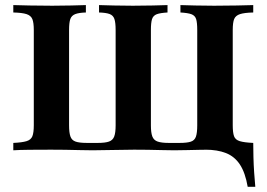

<svg xmlns="http://www.w3.org/2000/svg" viewBox="-20 -591 1048 755"><path d="M954 143.5Q944.4 87.9 923.4 56Q902.4 24.2 868.5 10.9Q834.7 -2.4 787.1 -2.4L849.2 -21L959.7 -29H975.8Q975.8 -3.2 976.6 27Q977.4 57.3 979.4 87.1Q981.5 116.9 983.9 143.5ZM32.3 0V-29Q66.9 -30.6 84.3 -35.9Q101.6 -41.1 107.3 -55.2Q112.9 -69.4 112.9 -98.4V-472.6Q112.9 -501.6 107.3 -515.7Q101.6 -529.8 84.3 -535.5Q66.9 -541.1 32.3 -541.9V-571Q55.6 -570.2 96.4 -569.4Q137.1 -568.5 185.5 -568.5Q224.2 -568.5 259.7 -569.4Q295.2 -570.2 317.7 -571V-541.9Q290.3 -541.1 275.8 -535.5Q261.3 -529.8 256.5 -516.1Q251.6 -502.4 251.6 -472.6V-98.4Q251.6 -69.4 256.9 -54.4Q262.1 -39.5 277 -34.3Q291.9 -29 321.8 -29H364.5Q393.5 -29 408.5 -34.3Q423.4 -39.5 429 -54Q434.7 -68.5 434.7 -98.4V-472.6Q434.7 -502.4 429.8 -516.5Q425 -530.6 410.9 -535.9Q396.8 -541.1 369.4 -541.9V-571Q391.9 -570.2 427.8 -569.4Q463.7 -568.5 502.4 -568.5Q544.4 -568.5 580.6 -569.4Q616.9 -570.2 638.7 -571V-541.9Q610.5 -540.3 596.4 -535.1Q582.3 -529.8 577.8 -515.7Q573.4 -501.6 573.4 -472.6V-97.6Q573.4 -69.4 579 -54.4Q584.7 -39.5 600 -34.3Q615.3 -29 643.5 -29H686.3Q715.3 -29 730.2 -33.9Q745.2 -38.7 750.4 -53.6Q755.6 -68.5 755.6 -97.6V-472.6Q755.6 -502.4 751.2 -516.1Q746.8 -529.8 732.7 -535.1Q718.5 -540.3 689.5 -541.9V-571Q712.1 -570.2 748 -569.4Q783.9 -568.5 821.8 -568.5Q871 -568.5 911.3 -569.4Q951.6 -570.2 975.8 -571V-541.9Q941.1 -541.1 923.8 -535.5Q906.5 -529.8 900.8 -516.1Q895.2 -502.4 895.2 -472.6V-98.4Q895.2 -69.4 900.4 -55.2Q905.6 -41.1 923 -35.9Q940.3 -30.6 975.8 -29V0Q952.4 -1.6 912.9 -2Q873.4 -2.4 827.4 -2.4Q800 -2.4 771.8 -2Q743.5 -1.6 716.9 -0.8Q690.3 0 665.3 0Q643.5 0 616.1 -0.8Q588.7 -1.6 560.5 -2Q532.3 -2.4 507.3 -2.4Q466.1 -2.4 423.4 -1.2Q380.6 0 344.4 0Q319.4 0 291.9 -0.8Q264.5 -1.6 236.3 -2Q208.1 -2.4 180.6 -2.4Q134.7 -2.4 95.2 -2Q55.6 -1.6 32.3 0Z"/></svg>

Font: Playfair 5pt SemiExpanded Light ExtraBold
Style: Regular
Weight: 800
Version: Version 2.001;gftools[0.9.30]